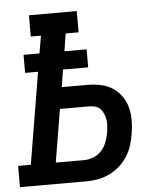

<svg xmlns="http://www.w3.org/2000/svg" viewBox="-60 -782 712 828"><g transform="rotate(-5 296.5 -367.5)"><path d="M-7 0V-92H48L114 -489H58V-567H127L140 -643H96V-735H303V-643H247L235 -567H331V-489H222L210 -414H322Q351 -414 379 -408Q407 -402 429.5 -387.5Q452 -373 468 -350.5Q484 -328 491 -301.5Q498 -275 498 -246Q498 -217 493 -188Q489 -163 481.5 -138.5Q474 -114 459.5 -91Q445 -68 424.5 -50Q404 -32 380 -20.5Q356 -9 330.5 -4.5Q305 0 280 0ZM280 -92Q300 -92 320.5 -100.5Q341 -109 355.5 -125.5Q370 -142 377 -162Q384 -182 388 -202Q390 -216 391 -229.5Q392 -243 390 -256.5Q388 -270 383 -282Q378 -294 369.5 -303.5Q361 -313 348 -317Q335 -321 322 -321H194L156 -92Z"/></g></svg>

Font: Iosevka Slab Semibold Extended
Style: Italic
Weight: 600
Width: 7
Italic angle: -9°
Monospace: yes
Designer: Belleve Invis
Foundry: Belleve Invis
Version: Version 11.1.0; ttfautohint (v1.8.3)